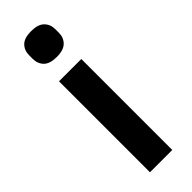

<svg xmlns="http://www.w3.org/2000/svg" viewBox="-252 -763 779 779"><g transform="rotate(-45 138.0 -373.0)"><path d="M138 -598Q98 -598 80.5 -616Q63 -634 63 -662V-682Q63 -710 80.5 -728Q98 -746 138 -746Q177 -746 195 -728Q213 -710 213 -682V-662Q213 -634 195 -616Q177 -598 138 -598ZM74 -522H202V0H74Z"/></g></svg>

Font: IBM Plex Sans KR SemiBold
Style: Regular
Weight: 600
Designer: Mike Abbink; Paul van der Laan; Pieter van Rosmalen; Wujin Sim; Chorong Kim; Dohee Lee;
Foundry: Sandoll Inc.
Version: Version 1.000